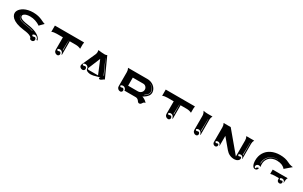

<svg xmlns="http://www.w3.org/2000/svg" viewBox="182 -1600 4114 2608"><g transform="rotate(30 2239.0 -295.5)"><path d="M65.4 -343.8Q65.4 -362.5 74.7 -381.3Q84 -400.1 102.7 -417.2Q121.3 -434.3 147 -447.6Q172.6 -460.9 208 -468.8Q243.4 -476.6 283.2 -476.6Q305.9 -476.6 327 -474Q348.1 -471.4 363.3 -468Q378.4 -464.6 395 -458.7Q411.6 -452.9 421 -448.7Q430.4 -444.6 444.1 -437.7Q475.6 -422.4 493.7 -418.2L457.3 -381.8Q456.3 -380.9 454 -378.5Q451.7 -376.2 450.8 -375.4Q450 -374.5 448 -372.6Q446 -370.6 445.3 -369.8Q444.6 -368.9 443.1 -367.3Q441.7 -365.7 441 -364.9Q440.4 -364 439.5 -362.7Q438.5 -361.3 438 -360.4Q437.5 -359.4 437 -358.2Q436.5 -356.9 436.3 -356Q358.6 -408.2 274.4 -408.2Q246.6 -408.2 223.1 -402.8Q199.7 -397.5 184.3 -385.6Q168.9 -373.8 168.9 -357.4Q168.9 -342.5 181.2 -331.3Q193.4 -320.1 221.8 -311.2Q250.2 -302.2 296.1 -296.1Q379.4 -284.9 432.6 -262Q508.8 -229.2 521.5 -173.8H505.9Q505.9 -194.3 491.2 -209.1Q476.6 -223.9 456.1 -223.9Q438 -223.9 424.1 -212.2Q424.1 -191.4 439.2 -191.2Q444.3 -191.2 452 -194.2Q459.7 -197.3 464.8 -197.3Q476.3 -197.3 482.8 -187.3Q489.3 -177.2 489.3 -166.3Q489.3 -152.1 479 -142.1Q468.8 -132.1 454.1 -132.1Q436.5 -132.1 422.6 -142.3Q422.4 -152.3 417 -160.9Q411.6 -169.4 401.6 -175.5Q391.6 -181.6 379.8 -186.5Q367.9 -191.4 352.2 -194.9Q336.4 -198.5 322.3 -200.8Q308.1 -203.1 291.3 -204.8Q255.1 -209 224.2 -216.2Q193.4 -223.4 170.5 -232.1Q147.7 -240.7 129.6 -251.5Q111.6 -262.2 99.7 -273.4Q87.9 -284.7 80 -296.9Q72 -309.1 68.7 -320.6Q65.4 -332 65.4 -343.8ZM148.4 -357.4Q148.4 -342.5 155.5 -330.4Q162.6 -318.4 174.9 -309.4Q187.3 -300.5 205.8 -293.6Q224.4 -286.6 245.6 -282Q266.8 -277.3 293.5 -273.9Q352.1 -265.9 395 -252L396.2 -256.6Q358.2 -268.8 293.9 -277.6Q260.7 -282 235.5 -288.5Q210.2 -294.9 190.6 -304.3Q170.9 -313.7 160.6 -327.1Q150.4 -340.6 150.4 -357.4Z M625 -370.8V-468.8H1083Q1079.1 -450.4 1079.1 -432.6V-367.2Q1043.7 -384.8 999 -384.8H906.2V-173.8H897.5Q897.5 -194.3 882.8 -209.1Q868.2 -223.9 847.7 -223.9Q829.6 -223.9 815.7 -212.2Q815.7 -191.4 830.8 -191.2Q835.9 -191.2 843.6 -194.2Q851.3 -197.3 856.4 -197.3Q867.9 -197.3 874.4 -187.3Q880.9 -177.2 880.9 -166.3Q880.9 -154.1 871.9 -145.5Q863 -137 850.6 -137Q829.1 -137 814 -151.9Q798.8 -166.7 798.8 -187.7V-384.8H703.1Q653.1 -384.8 625 -370.8ZM882.8 -236.3 889.6 -229.5 888.7 -384.8 886.5 -384.3Z M1199.2 -176.8Q1199.2 -186.5 1205.8 -201.4L1299.1 -408.7Q1306.9 -426.3 1306.9 -448Q1306.9 -462.6 1303 -476.1Q1362.8 -467.8 1409.2 -467.8Q1417 -467.8 1426.3 -470.6Q1435.5 -473.4 1441.4 -477.3L1579.1 -173.8Q1571.3 -170.7 1562.3 -164.3Q1553.2 -158 1546.8 -152.6Q1540.3 -147.2 1531.9 -143.1Q1523.4 -138.9 1515.6 -138.9Q1510 -138.9 1505.9 -142Q1501.7 -145 1501.7 -149.4Q1501.7 -153.8 1504.9 -157Q1508.1 -160.2 1514.6 -164.1Q1501.5 -164.1 1483.4 -159.8Q1465.3 -155.5 1450 -150.5Q1434.6 -145.5 1414.7 -141.2Q1394.8 -137 1378.2 -137Q1356.4 -137 1337.9 -142.2Q1319.3 -147.5 1308.6 -156.4Q1297.9 -165.3 1297.9 -175.8Q1297.9 -195.1 1283.2 -209.5Q1268.6 -223.9 1248 -223.9Q1230 -223.9 1216.1 -212.2Q1216.1 -191.4 1231.2 -191.2Q1236.3 -191.2 1244 -194.2Q1251.7 -197.3 1256.8 -197.3Q1268.3 -197.3 1274.8 -187.3Q1281.2 -177.2 1281.2 -166.3Q1281.2 -153.3 1271.2 -144.2Q1261.2 -135 1247.1 -135Q1227.3 -135 1213.3 -147.2Q1199.2 -159.4 1199.2 -176.8ZM1305.9 -195.3Q1305.9 -182.1 1317.4 -175.8H1470.7L1383.8 -384.5ZM1440.2 -428.2 1450.9 -406.2 1537.1 -210.7H1543.9L1453.1 -406.7L1442.1 -428.2Z M1772 -468.8H2075.2Q2116.9 -468.8 2151.9 -450.7Q2186.8 -432.6 2206.7 -402.3Q2226.6 -372.1 2226.6 -336.9Q2226.6 -325.2 2222.7 -313.6Q2218.8 -302 2213 -292.8Q2207.3 -283.7 2198.2 -274.4Q2189.2 -265.1 2181.8 -258.9Q2174.3 -252.7 2164.2 -245.8Q2154.1 -239 2148.7 -235.8Q2143.3 -232.7 2136 -228.5Q2143.3 -226.1 2151.4 -222.5Q2159.4 -219 2171.8 -212.4Q2184.1 -205.8 2196.2 -195.7Q2208.3 -185.5 2217 -173.8Q2208 -173.8 2201.3 -171.1Q2194.6 -168.5 2190.3 -164.1Q2186 -159.7 2182.5 -154.3Q2179 -148.9 2175.3 -143.7Q2171.6 -138.4 2167.4 -134Q2163.1 -129.6 2156.4 -126.8Q2149.7 -124 2140.6 -124Q2134.8 -124 2127.6 -128.8Q2120.4 -133.5 2116.7 -140.4Q2107.4 -156.7 2093 -166.3Q2078.6 -175.8 2060.5 -175.8H1894.5Q1888.4 -175.8 1885.7 -173.8Q1885.7 -194.3 1871.1 -209.1Q1856.4 -223.9 1835.9 -223.9Q1817.9 -223.9 1804 -212.2Q1804 -191.4 1819.1 -191.2Q1824.2 -191.2 1831.9 -194.2Q1839.6 -197.3 1844.7 -197.3Q1856.2 -197.3 1862.7 -187.3Q1869.1 -177.2 1869.1 -166.3Q1869.1 -154.1 1860.2 -145.5Q1851.3 -137 1838.9 -137Q1817.4 -137 1802.2 -151.6Q1787.1 -166.3 1787.1 -187.5V-410.2Q1787.1 -441.9 1772 -468.8ZM1894.5 -258.8H2047.9Q2076.2 -258.8 2097.2 -277.8Q2118.2 -296.9 2118.2 -325.2Q2118.2 -350.1 2100.8 -367.9Q2083.5 -385.7 2058.6 -385.7H1894.5ZM2140.1 -432.4Q2169.7 -417.5 2186.9 -391.7Q2204.1 -366 2204.1 -336.9Q2204.1 -316.4 2188.8 -297.7Q2173.6 -279.1 2146 -261.2L2148.9 -256.8Q2209 -295.9 2209 -336.9Q2209 -366.7 2190.6 -392.7Q2172.1 -418.7 2141.1 -434.1Z M2363.3 -370.8V-468.8H2821.3Q2817.4 -450.4 2817.4 -432.6V-367.2Q2782 -384.8 2737.3 -384.8H2644.5V-173.8H2635.7Q2635.7 -194.3 2621.1 -209.1Q2606.4 -223.9 2585.9 -223.9Q2567.9 -223.9 2554 -212.2Q2554 -191.4 2569.1 -191.2Q2574.2 -191.2 2581.9 -194.2Q2589.6 -197.3 2594.7 -197.3Q2606.2 -197.3 2612.7 -187.3Q2619.1 -177.2 2619.1 -166.3Q2619.1 -154.1 2610.2 -145.5Q2601.3 -137 2588.9 -137Q2567.4 -137 2552.2 -151.9Q2537.1 -166.7 2537.1 -187.7V-384.8H2441.4Q2391.4 -384.8 2363.3 -370.8ZM2621.1 -236.3 2627.9 -229.5 2627 -384.8 2624.8 -384.3Z M2951.4 -476.6Q2986.1 -468.8 3021.2 -468.8H3096.4Q3081.1 -442.1 3081.1 -410.2V-173.8H3072.3Q3072.3 -194.3 3057.6 -209.1Q3043 -223.9 3022.5 -223.9Q3004.4 -223.9 2990.5 -212.2Q2990.5 -191.4 3005.6 -191.2Q3010.7 -191.2 3018.4 -194.2Q3026.1 -197.3 3031.2 -197.3Q3042.7 -197.3 3049.2 -187.3Q3055.7 -177.2 3055.7 -166.3Q3055.7 -154.1 3046.8 -145.5Q3037.8 -137 3025.4 -137Q3003.9 -137 2988.8 -151.9Q2973.6 -166.7 2973.6 -187.7V-410.2Q2973.6 -428 2967.4 -445.4Q2961.2 -462.9 2951.4 -476.6ZM3057.6 -226.6 3064.5 -220.7 3063.5 -409.2 3061.3 -408.7Z M3271 -468.8H3382.6L3642.6 -158.2V-410.2Q3642.6 -441.9 3627.4 -468.8H3750.7Q3735.4 -442.1 3735.4 -410.2V-173.8H3729.5Q3729.5 -190.4 3717.8 -201.8Q3706.1 -213.1 3689.5 -213.1Q3670.7 -213.1 3659.4 -202.4Q3659.4 -181.6 3674.6 -181.4Q3679.7 -181.4 3687.4 -184.4Q3695.1 -187.5 3700.2 -187.5Q3706.3 -187.5 3710.6 -181.3Q3714.8 -175 3714.8 -166.3Q3714.8 -144.5 3692.7 -129.3Q3670.7 -114 3639.6 -114Q3599.9 -114 3566.2 -129.9Q3532.5 -145.8 3506.8 -176.5L3378.9 -329.1V-173.8H3373Q3373 -190.4 3361.3 -201.8Q3349.6 -213.1 3333 -213.1Q3314.2 -213.1 3303 -202.4Q3303 -181.6 3318.1 -181.4Q3323.2 -181.4 3330.9 -184.4Q3338.6 -187.5 3343.8 -187.5Q3349.9 -187.5 3354.1 -181.3Q3358.4 -175 3358.4 -166.3Q3358.4 -154.1 3349.5 -145.5Q3340.6 -137 3328.1 -137Q3310.8 -137 3298.5 -148.9Q3286.1 -160.9 3286.1 -178V-410.2Q3286.1 -441.9 3271 -468.8ZM3712.9 -223.6 3719.7 -220.7 3718.8 -418.9 3716.6 -418.5Z M3896.5 -244.1Q3896.5 -313.7 3928.7 -366.6Q3960.9 -419.4 4019.7 -448Q4078.4 -476.6 4155.3 -476.6Q4239.3 -476.6 4299.1 -445.1Q4314.7 -436.8 4329.8 -431.4Q4345 -426 4356.6 -424Q4368.2 -421.9 4374.5 -421.1Q4380.9 -420.4 4386 -420.4L4287.6 -335.2Q4282 -342 4275.5 -348.4Q4269 -354.7 4257.2 -362.4Q4245.4 -370.1 4231.7 -375.6Q4218 -381.1 4198 -384.9Q4178 -388.7 4155.3 -388.7Q4109.4 -388.7 4074.1 -371.2Q4038.8 -353.8 4018.9 -320.8Q3999 -287.8 3999 -244.1Q3999 -222.2 4004.4 -202.4Q3988.5 -210.7 3972.9 -210.7Q3957.3 -210.7 3945.6 -200.3Q3933.8 -189.9 3933.8 -174.6Q3933.8 -164.8 3939.7 -157.8Q3945.6 -150.9 3953.9 -150.9Q3953.9 -162.6 3965.1 -170.9Q3976.3 -179.2 3992.2 -179.2Q3992.2 -161.9 3981 -150Q3969.7 -138.2 3953.9 -138.2Q3942.6 -138.2 3933.3 -143.1Q3924.1 -147.9 3918 -156.6Q3911.9 -165.3 3907.5 -175.7Q3903.1 -186 3900.8 -198.5Q3898.4 -210.9 3897.5 -221.9Q3896.5 -232.9 3896.5 -244.1ZM3976.6 -244.1H3982.4Q3982.4 -275.1 3992.2 -302Q4002 -328.9 4018.7 -347.9Q4035.4 -366.9 4057.6 -380.5Q4079.8 -394 4104.9 -400.6Q4129.9 -407.2 4156.2 -407.2V-409.2Q4129.4 -409.2 4103.6 -402.6Q4077.9 -396 4054.8 -382.3Q4031.7 -368.7 4014.4 -349.5Q3997.1 -330.3 3986.8 -303.1Q3976.6 -275.9 3976.6 -244.1ZM4165 -186.3V-253.9H4400.1Q4384.8 -227.3 4384.8 -195.3V-173.8H4380.9Q4380.9 -190.4 4369.1 -201.8Q4357.4 -213.1 4340.8 -213.1Q4322 -213.1 4310.8 -202.4Q4310.8 -181.6 4325.9 -181.4Q4331.1 -181.4 4338.7 -184.4Q4346.4 -187.5 4351.6 -187.5Q4357.7 -187.5 4361.9 -181.3Q4366.2 -175 4366.2 -166.3Q4366.2 -154.1 4357.3 -145.5Q4348.4 -137 4335.9 -137Q4318.6 -137 4307.7 -147.5Q4296.9 -158 4296.9 -174.8V-195.3H4238.3Q4192.9 -195.3 4165 -186.3Z"/></g></svg>

Font: AgreloyInT3
Style: Medium
Weight: 400
Designer: gluk
Foundry: gluk
Version: Version 0.27